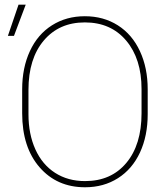

<svg xmlns="http://www.w3.org/2000/svg" viewBox="-20 -790 716 820"><path d="M610.8 -302.2Q610.8 -210 577.9 -138.9Q544.9 -67.9 483.9 -29.1Q422.9 9.8 343.3 9.8Q223.1 9.8 148.9 -75.7Q74.7 -161.1 74.7 -306.2V-408.7Q74.7 -500.5 107.7 -571.8Q140.6 -643.1 201.9 -681.9Q263.2 -720.7 342.3 -720.7Q421.9 -720.7 483.2 -681.9Q544.4 -643.1 577.6 -571.5Q610.8 -500 610.8 -408.7ZM584.5 -409.7Q584.5 -538.6 519 -616.5Q453.6 -694.3 342.3 -694.3Q232.4 -694.3 167 -616.9Q101.6 -539.6 101.6 -406.2V-302.2Q101.6 -217.3 131.1 -152.1Q160.6 -86.9 215.3 -51.8Q270 -16.6 343.3 -16.6Q454.6 -16.6 519.5 -94.2Q584.5 -171.9 584.5 -306.2ZM59.1 -770H89.8L39.6 -636.7H13.7Z"/></svg>

Font: Roboto Thin
Style: Regular
Weight: 250
Designer: Google
Version: Version 2.134; 2016